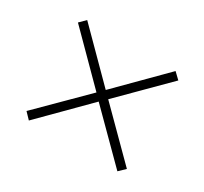

<svg xmlns="http://www.w3.org/2000/svg" viewBox="-92 -678 693 651"><g transform="rotate(30 255.0 -353.0)"><path d="M428 -550 255 -376 82 -550 59 -527 232 -353 58 -180 81 -156 254 -330 427 -157 451 -180 278 -353 452 -527Z"/></g></svg>

Font: Noto Sans Myanmar UI SemiCondensed ExtraLight
Style: Regular
Weight: 200
Width: 4
Designer: Monotype Design Team
Foundry: Monotype Imaging Inc.
Version: Version 2.103